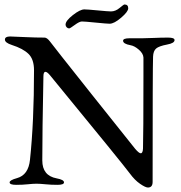

<svg xmlns="http://www.w3.org/2000/svg" viewBox="-20 -821 810 858"><path d="M470 -715Q458 -715 408 -720Q358 -725 346 -725Q335 -725 314 -709.5Q293 -694 289 -694Q283 -694 278 -699Q273 -704 273 -711Q273 -728 305.5 -753.5Q338 -779 357 -779Q370 -779 417 -774.5Q464 -770 476 -770Q496 -770 514.5 -785.5Q533 -801 536 -801Q553 -801 553 -784Q553 -769 521.5 -742Q490 -715 470 -715ZM616 -650Q638 -650 668.5 -651.5Q699 -653 731 -653Q760 -653 760 -642Q760 -628 727 -622Q690 -615 677.5 -604Q665 -593 664 -568Q662 -520 662 -8Q662 17 641 17Q630 17 606 0.5Q582 -16 560 -46Q533 -83 204 -484Q191 -500 183 -500Q174 -500 174 -479Q169 -231 169 -104Q169 -36 233 -24Q266 -18 266 -6Q266 5 237 5Q208 5 183.5 2.5Q159 0 143 0Q127 0 104 2.5Q81 5 52 5Q23 5 23 -6Q23 -16 56 -25Q107 -39 114 -107Q132 -276 132 -507Q132 -556 107.5 -580Q83 -604 33 -620Q2 -630 2 -644Q2 -658 25 -658Q56 -657 97.5 -655Q139 -653 179 -653Q190 -653 203 -636Q216 -618 390.5 -398.5Q565 -179 584 -156Q601 -136 609 -136Q618 -136 619 -157Q621 -221 621 -477V-564Q620 -582 600.5 -599Q581 -616 563 -619Q530 -625 530 -639Q530 -650 559 -650Z"/></svg>

Font: EB Garamond SC 12
Style: Regular
Weight: 400
Version: Version 0.016 ; ttfautohint (v0.97) -l 8 -r 50 -G 200 -x 0 -